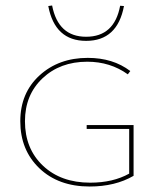

<svg xmlns="http://www.w3.org/2000/svg" viewBox="-20 -675 578 700"><path d="M156 -653 170 -655Q192 -541 294 -541Q397 -541 418 -654L432 -653Q408 -526 294 -526Q180 -526 156 -653ZM296 -219H467V-34Q400 5 307 5Q193 5 123.5 -61.5Q54 -128 54 -233Q54 -336 124 -400Q194 -464 300 -464Q392 -464 455 -416L446 -404Q382 -450 298 -450Q199 -450 135 -389.5Q71 -329 71 -233Q71 -133 136.5 -71Q202 -9 309 -9Q392 -9 451 -42V-205H296Z"/></svg>

Font: EauTestSC Thin
Style: Regular
Weight: 250
Designer: Christian Thalmann (Catharsis Fonts)
Version: Version 0.001;PS 000.001;hotconv 1.0.88;makeotf.lib2.5.64775